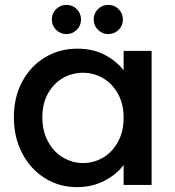

<svg xmlns="http://www.w3.org/2000/svg" viewBox="-20 -760 718 789"><path d="M253 -620Q228 -620 210.5 -637.5Q193 -655 193 -680Q193 -705 210.5 -722.5Q228 -740 253 -740Q278 -740 295.5 -722.5Q313 -705 313 -680Q313 -655 295.5 -637.5Q278 -620 253 -620ZM425 -620Q400 -620 382.5 -637.5Q365 -655 365 -680Q365 -705 382.5 -722.5Q400 -740 425 -740Q450 -740 467.5 -722.5Q485 -705 485 -680Q485 -655 467.5 -637.5Q450 -620 425 -620ZM37 -278Q37 -361 71.5 -425Q106 -489 165.5 -524.5Q225 -560 297 -560Q362 -560 410.5 -534.5Q459 -509 488 -471V-551H603V0H488V-82Q459 -43 409 -17Q359 9 295 9Q224 9 165 -27.5Q106 -64 71.5 -129.5Q37 -195 37 -278ZM488 -276Q488 -333 464.5 -375Q441 -417 403 -439Q365 -461 321 -461Q277 -461 239 -439.5Q201 -418 177.5 -376.5Q154 -335 154 -278Q154 -221 177.5 -178Q201 -135 239.5 -112.5Q278 -90 321 -90Q365 -90 403 -112Q441 -134 464.5 -176.5Q488 -219 488 -276Z"/></svg>

Font: Fz Poppins Med
Style: Regular
Weight: 500
Designer: Ninad Kale (Devanagari), Jonny Pinhorn (Latin)
Foundry: Indian Type Foundry
Version: Vit hóa bi Vntype.Com & FontZin.Com